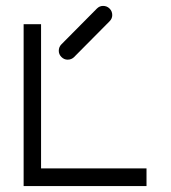

<svg xmlns="http://www.w3.org/2000/svg" viewBox="-20 -679 580 650"><path d="M179 -507Q179 -520 188 -529L308 -650Q317 -659 329 -659Q342 -659 351 -650Q360 -641 360 -628Q360 -616 351 -607L231 -486Q222 -477 209 -477Q197 -477 188 -486Q179 -495 179 -507ZM60 -597H119V-109H476V-49H60Z"/></svg>

Font: IBM 3270
Style: Regular
Weight: 400
Monospace: yes
Version: Version 2.3.1